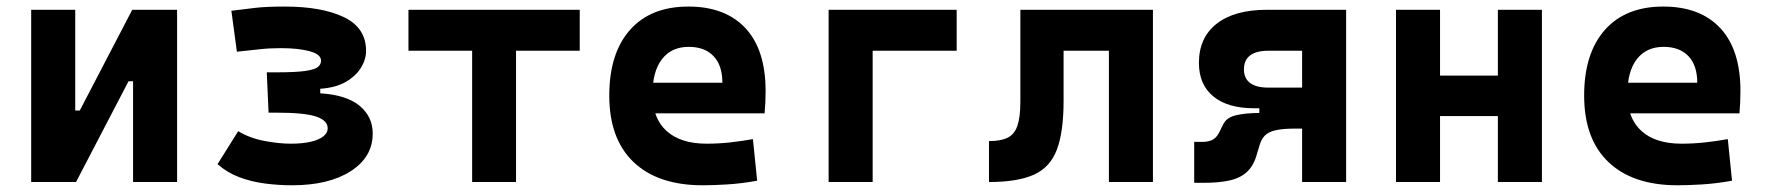

<svg xmlns="http://www.w3.org/2000/svg" viewBox="-20 -547 5313 577"><path d="M170.9 0V-214.8H219.7L377.4 -517.6H411.6V-302.7H366.2L208.5 0ZM73.7 0V-517.6H206.1V0ZM379.9 0V-517.6H512.2V0Z M857.4 9.8Q816.4 9.8 775.6 4.4Q734.9 -1 698.7 -14.6Q662.6 -28.3 633.8 -53.7L695.8 -152.8Q730.5 -131.8 774.4 -123.5Q818.4 -115.2 853.5 -115.2Q888.2 -115.2 913.1 -120.8Q938 -126.5 951.4 -137Q964.8 -147.5 964.8 -161.1Q964.8 -185.1 929.9 -196.8Q895 -208.5 807.6 -208.5H787.1L781.7 -329.6H809.1Q868.2 -329.6 897 -333.7Q925.8 -337.9 935.3 -345.7Q944.8 -353.5 944.8 -364.7Q944.8 -383.8 910.6 -393.1Q876.5 -402.3 824.2 -402.3Q790 -402.3 762.7 -399.2Q735.4 -396 691.9 -391.6L675.3 -514.6Q713.4 -519.5 747.3 -523.4Q781.2 -527.3 835 -527.3Q947.3 -527.3 1013.7 -495.4Q1080.1 -463.4 1080.1 -394Q1080.1 -368.2 1064.5 -343Q1048.8 -317.9 1018.3 -300.5Q987.8 -283.2 942.4 -280.3V-266.6Q1021.5 -261.7 1060.8 -229Q1100.1 -196.3 1100.1 -145.5Q1100.1 -75.2 1034.2 -32.7Q968.3 9.8 857.4 9.8Z M1398.9 0V-517.6H1530.8V0ZM1207.5 -394.5V-517.6H1722.2V-394.5Z M2091.8 9.8Q1957.4 9.8 1884.2 -59.8Q1811 -129.4 1811 -259.8Q1811 -386.7 1873.2 -457Q1935.4 -527.3 2048.8 -527.3Q2159.6 -527.3 2220.2 -462.4Q2280.8 -397.4 2280.8 -273.4Q2280.8 -238.3 2277.7 -206.5H1897.9V-298.3H2150.9Q2150.9 -350.5 2124.3 -378.4Q2097.7 -406.2 2049.8 -406.2Q1998 -406.2 1969.5 -369.4Q1940.9 -332.5 1940.9 -264.6Q1940.9 -191.5 1983.2 -153.4Q2025.5 -115.2 2103.5 -115.2Q2138.7 -115.2 2172.9 -118.9Q2207 -122.6 2242.7 -128.9L2255.4 -3.9Q2205.8 4.9 2164.6 7.3Q2123.5 9.8 2091.8 9.8Z M2470.2 0V-517.6H2602.5V0ZM2500.5 -394.5V-517.6H2855V-394.5Z M2952.1 0V-123Q2988.3 -123 3008.8 -133.5Q3029.3 -144 3037.8 -169.9Q3046.4 -195.8 3046.4 -241.2V-517.6H3176.3V-244.6Q3176.3 -150.4 3156.1 -97.2Q3135.9 -43.9 3087 -22Q3038 0 2952.1 0ZM3312.5 0V-517.6H3444.8V0ZM3071.8 -394.5V-517.6H3426.8V-394.5Z M3748.5 -221.7Q3669.4 -221.7 3626.2 -257.3Q3583 -293 3583 -357.9Q3583 -434.1 3636.5 -475.8Q3689.9 -517.6 3787.6 -517.6H3909.7V-394.5H3791.5Q3755.4 -394.5 3736.8 -380.4Q3718.3 -366.2 3718.3 -338.4Q3718.3 -311.5 3736.8 -297.6Q3755.4 -283.7 3791.5 -283.7H3899.9L3895 -221.7ZM3568.8 2.4V-120.6H3593.3Q3613.3 -120.6 3625.7 -127.9Q3638.2 -135.3 3646.5 -154.3L3654.8 -170.9Q3664.6 -193.8 3694.6 -200.7Q3724.6 -207.5 3764.6 -207.5H3857.4L3874 -160.6Q3835 -160.6 3813 -155.5Q3791 -150.4 3780.3 -138.7Q3769.5 -127 3764.2 -106.9L3757.3 -84Q3748 -49.8 3728 -31Q3708 -12.2 3676 -4.9Q3644 2.4 3598.1 2.4ZM3764.6 -160.6V-283.7H3916.5V-160.6ZM3893.1 0V-517.6H4025.4V0Z M4481.4 0V-517.6H4613.8V0ZM4175.3 0V-517.6H4307.6V0ZM4262.7 -198.2V-319.8H4528.8V-198.2Z M5021.5 9.8Q4887.1 9.8 4813.9 -59.8Q4740.7 -129.4 4740.7 -259.8Q4740.7 -386.7 4802.9 -457Q4865.1 -527.3 4978.5 -527.3Q5089.3 -527.3 5149.9 -462.4Q5210.4 -397.4 5210.4 -273.4Q5210.4 -238.3 5207.4 -206.5H4827.6V-298.3H5080.6Q5080.6 -350.5 5054 -378.4Q5027.3 -406.2 4979.5 -406.2Q4927.7 -406.2 4899.2 -369.4Q4870.6 -332.5 4870.6 -264.6Q4870.6 -191.5 4912.9 -153.4Q4955.2 -115.2 5033.2 -115.2Q5068.4 -115.2 5102.6 -118.9Q5136.7 -122.6 5172.4 -128.9L5185.1 -3.9Q5135.5 4.9 5094.3 7.3Q5053.1 9.8 5021.5 9.8Z"/></svg>

Font: Cascadia Mono
Style: Regular
Weight: 400
Monospace: yes
Designer: Aaron Bell
Foundry: Saja Typeworks
Version: Version 2404.023